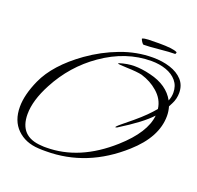

<svg xmlns="http://www.w3.org/2000/svg" viewBox="-134 -866 1100 1070"><g transform="rotate(20 416.0 -331.5)"><path d="M245 59Q234 59 223 59Q212 59 201 58Q122 54 73 6Q24 -42 24 -125Q24 -197 65 -288Q117 -403 261 -506Q344 -565 438 -600.5Q532 -636 628 -636Q684 -636 730.5 -621Q777 -606 804.5 -576Q832 -546 832 -500Q832 -484 828 -466.5Q824 -449 815 -432L804 -411Q812 -384 812 -356Q812 -231 684 -117Q488 59 245 59ZM239 39Q436 39 614 -120Q742 -234 752 -337Q700 -280 572 -201L564 -199Q556 -199 590 -227L646 -273Q682 -303 708 -329Q734 -355 751 -376Q744 -432 697 -472Q657 -507 601 -524Q573 -531 509 -533Q456 -535 456 -538Q456 -539 458 -541Q505 -556 548 -556Q568 -556 592 -553Q616 -550 644 -543Q749 -518 791 -441Q801 -465 801 -490Q801 -531 777.5 -559Q754 -587 714.5 -601Q675 -615 627 -615Q476 -615 337 -518Q208 -428 133 -286Q78 -183 78 -101Q78 31 211 38Q218 39 225 39Q232 39 239 39ZM554 -685Q549 -685 541.5 -696.5Q534 -708 533 -714L535 -715Q545 -720 569.5 -721Q594 -722 632 -722Q714 -722 738 -710Q741 -709 741 -707Q741 -705 739.5 -701Q738 -697 735 -697Q704 -697 644 -691Q584 -685 554 -685Z"/></g></svg>

Font: Alex Brush
Style: Regular
Weight: 400
Designer: Robert E. Leuschke
Foundry: Robert E. Leuschke
Version: Version 1.111; ttfautohint (v1.8.4.7-5d5b)